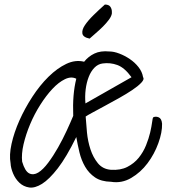

<svg xmlns="http://www.w3.org/2000/svg" viewBox="-20 -825 756 859"><path d="M27.3 -94.7Q28.3 -73.2 38.6 -48.8Q48.8 -24.4 66.9 -7.3Q85 9.8 110.4 13.7Q135.7 17.6 168 -2.4Q200.2 -22.5 238.8 -72.3Q277.3 -122.1 321.3 -211.9Q327.1 -178.7 335.4 -143.6Q343.8 -108.4 360.8 -79.1Q377.9 -49.8 405.3 -31.2Q432.6 -12.7 476.6 -11.7Q524.4 -3.9 566.9 -28.8Q609.4 -53.7 640.1 -94.7Q670.9 -135.7 688.5 -184.6Q706.1 -233.4 705.1 -271.5Q703.1 -294.9 689.5 -300.3Q675.8 -305.7 665 -299.8Q663.1 -297.9 660.6 -278.8Q658.2 -259.8 651.9 -232.4Q645.5 -205.1 633.3 -174.8Q621.1 -144.5 600.6 -119.1Q580.1 -93.8 549.3 -78.1Q518.6 -62.5 475.6 -65.4Q439.5 -68.4 418 -94.7Q396.5 -121.1 384.8 -156.7Q373 -192.4 369.1 -232.4Q365.2 -272.5 363.3 -303.7Q370.1 -308.6 393.6 -321.3Q417 -334 447.8 -350.6Q478.5 -367.2 511.7 -385.7Q544.9 -404.3 571.3 -421.9Q597.7 -439.5 612.3 -455.1Q627 -470.7 620.1 -479.5Q616.2 -503.9 599.6 -524.9Q583 -545.9 560.5 -561Q538.1 -576.2 513.7 -585.4Q489.3 -594.7 469.7 -594.7Q429.7 -598.6 402.3 -585.4Q375 -572.3 356.4 -548.8Q317.4 -558.6 276.4 -539.1Q235.4 -519.5 196.8 -481.4Q158.2 -443.4 124.5 -391.6Q90.8 -339.8 66.9 -286.1Q43 -232.4 31.7 -181.6Q20.5 -130.9 27.3 -94.7ZM79.1 -101.6Q75.2 -135.7 85.4 -179.7Q95.7 -223.6 114.7 -269Q133.8 -314.5 160.2 -356Q186.5 -397.5 214.4 -427.2Q242.2 -457 270.5 -470.7Q298.8 -484.4 321.3 -472.7Q312.5 -437.5 309.1 -397Q305.7 -356.4 307.6 -306.6Q295.9 -278.3 278.3 -240.2Q260.7 -202.1 239.7 -165Q218.8 -127.9 195.8 -97.2Q172.9 -66.4 151.4 -53.2Q129.9 -40 110.8 -49.3Q91.8 -58.6 79.1 -101.6ZM362.3 -362.3Q359.4 -394.5 363.3 -425.3Q367.2 -456.1 377 -481Q386.7 -505.9 402.3 -522Q418 -538.1 438.5 -541Q472.7 -545.9 504.9 -534.2Q537.1 -522.5 568.4 -479.5ZM380.9 -652.3Q351.6 -658.2 348.6 -674.8Q345.7 -691.4 359.9 -712.4Q374 -733.4 398.9 -757.8Q423.8 -782.2 449.2 -804.7Q466.8 -804.7 473.6 -794.9Q480.5 -785.2 480.5 -772.5V-764.6Q478.5 -752 467.3 -736.8Q456.1 -721.7 440.9 -706.5Q425.8 -691.4 409.2 -677.2Q392.6 -663.1 380.9 -652.3Z"/></svg>

Font: Shadows Into Light Two
Style: Regular
Weight: 400
Designer: Kimberly Geswein
Foundry: Kimberly Geswein
Version: Version 1.003 2012